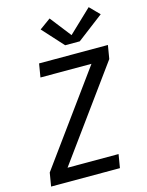

<svg xmlns="http://www.w3.org/2000/svg" viewBox="-142 -1070 883 1156"><g transform="rotate(-15 300.0 -492.5)"><path d="M29 0 43 -84 455 -651H137L151 -735H580L566 -651L154 -84H472L458 0ZM331 -800 213 -930 282 -980 384 -849 527 -985 586 -925 422 -800Z"/></g></svg>

Font: Iosevka SS04 Medium Extended
Style: Italic
Weight: 500
Width: 7
Italic angle: -9°
Monospace: yes
Designer: Belleve Invis
Foundry: Belleve Invis
Version: Version 19.0.0; ttfautohint (v1.8.4)